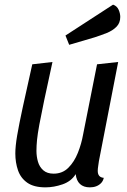

<svg xmlns="http://www.w3.org/2000/svg" viewBox="-20 -787 549 827"><path d="M176 20Q126 20 97.5 0Q69 -20 57.5 -53.5Q46 -87 46 -126Q46 -157 54 -204Q62 -251 78 -325Q94 -399 119 -510L206 -520Q184 -420 170.5 -355.5Q157 -291 149.5 -250.5Q142 -210 139.5 -184.5Q137 -159 137 -137Q137 -113 143.5 -90.5Q150 -68 166.5 -53.5Q183 -39 211 -39Q249 -39 274.5 -64.5Q300 -90 315.5 -129Q331 -168 338 -208L398 -510L489 -520L406 -93Q405 -84 403 -72Q401 -60 401 -51Q401 -37 407.5 -29.5Q414 -22 427 -21Q424 -7 415 2Q406 11 394 15.5Q382 20 367 20Q340 20 324.5 5.5Q309 -9 306 -37Q287 -6 249.5 7Q212 20 176 20ZM278 -594 262 -634 467 -767Q484 -761 491 -745Q498 -729 498 -714Q498 -688 481.5 -671.5Q465 -655 440 -645Q415 -635 387 -626Z"/></svg>

Font: Sansita Swashed Light
Style: Regular
Weight: 300
Designer: Pablo Cosgaya
Foundry: Omnibus-Type
Version: Version 1.003